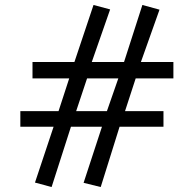

<svg xmlns="http://www.w3.org/2000/svg" viewBox="-20 -730 781 774"><path d="M679 -414V-480H548L623 -691L554 -710L480 -480H350L424 -692L357 -710L280 -480H111V-414H259L216 -282H62V-219H196L121 6L188 24L266 -219H391L317 7L386 24L462 -219H639V-282H484L527 -414ZM457 -414 411 -282H287L331 -414Z"/></svg>

Font: Veleka
Style: Bold Italic
Weight: 700
Italic angle: -12°
Designer: Stefan Peev, Context Ltd, 2016; SIL International, 1997-2014.
Foundry: Stefan Peev, Context Ltd, 2016
Version: Version 5.000